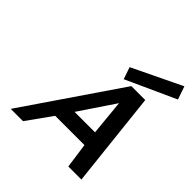

<svg xmlns="http://www.w3.org/2000/svg" viewBox="-243 -1132 1314 1314"><g transform="rotate(45 414.0 -475.0)"><path d="M537.1 -693.8H671.9L747.6 0H621.1L595.7 -181.6H312.5L182.6 0H63.5ZM585 -294.4 560.1 -551.8 387.2 -294.4ZM794.9 -949.7 827.6 -854.5 466.8 -690.4 437 -777.3Z"/></g></svg>

Font: Cantarell
Style: Bold Italic
Weight: 700
Italic angle: -16°
Designer: Dave Crossland
Version: Version 1.004